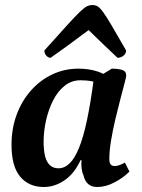

<svg xmlns="http://www.w3.org/2000/svg" viewBox="-20 -737 570 769"><path d="M155.4 12Q95.6 12 60.8 -29.5Q26.1 -70.9 26.1 -157Q26.1 -222 46.7 -277.5Q67.2 -333 104 -374.5Q140.7 -416 189.5 -439Q238.2 -462 294 -462Q337.7 -462 372.8 -450Q407.9 -438.1 436.7 -408.1L421.1 -370.7Q410 -381.7 382.5 -398.6Q355.1 -415.5 302.3 -415.5Q266.5 -415.5 238.7 -393.3Q210.9 -371.1 192.4 -334.2Q173.9 -297.3 164.3 -254.2Q154.7 -211.2 154.7 -169.1Q154.7 -135.3 160.6 -111.4Q166.6 -87.5 180 -75.2Q193.4 -62.9 214 -62.9Q238.2 -62.9 258.4 -82.2Q278.7 -101.5 296 -143.6Q313.4 -185.6 327.9 -253.5Q342.4 -321.5 355.2 -417.7L427.7 -462Q452.8 -462 469.2 -456.9Q485.6 -451.8 485.6 -434.4Q485.6 -429.5 478.8 -403.6Q472 -377.6 462 -339.6Q452 -301.7 441.7 -258.2Q431.5 -214.6 424.7 -173.6Q417.9 -132.6 417.9 -101.2Q417.9 -85 423.1 -78.5Q428.4 -72 439.5 -72Q447.8 -72 458.1 -75.6Q468.5 -79.2 480.2 -85.8L498.5 -49.8Q473.5 -24.8 438.4 -6.4Q403.4 12 369.6 12Q346.9 12 333.2 0.1Q319.6 -11.9 314.7 -33.9Q308.7 -46.8 306.8 -62.7Q304.9 -78.6 306.6 -95.5H302.6Q278.3 -42.4 238.9 -15.2Q199.4 12 155.4 12ZM350.1 -716.8Q361.3 -716.8 370.3 -711.9Q379.3 -707 392.4 -689.4Q405.5 -671.9 427.1 -635Q448.7 -598.2 485.1 -534.8Q485.1 -522.8 474.7 -514.1Q464.4 -505.5 450.7 -505.5Q420.7 -533.9 399.3 -554.2Q378 -574.5 362.7 -589.5Q347.5 -604.5 335.1 -616.5Q321.7 -607.1 310.7 -598.7Q299.7 -590.4 284.8 -579.3Q269.9 -568.1 245.9 -550.6Q221.9 -533.1 182.6 -505.5Q173.2 -505.5 165.5 -514.1Q157.7 -522.8 157.7 -534.8Q214.5 -598.2 247.9 -635Q281.4 -671.9 299.7 -689.4Q318 -707 328.5 -711.9Q339 -716.8 350.1 -716.8Z"/></svg>

Font: Petrona
Style: Italic
Weight: 400
Italic angle: -9°
Designer: Ringo R. Seeber
Foundry: Ringo R. Seeber
Version: Version 2.001; ttfautohint (v1.8.3)